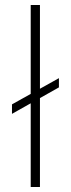

<svg xmlns="http://www.w3.org/2000/svg" viewBox="-20 -749 284 769"><path d="M103 -729H140V0H103ZM28 -331 216 -436V-399L28 -293Z"/></svg>

Font: Mona Sans VF XLt
Style: Regular
Weight: 200
Designer: Deni Anggara
Foundry: GitHub
Version: Version 2.000;Glyphs 3.2.3 (3260)